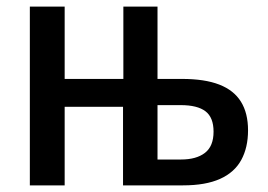

<svg xmlns="http://www.w3.org/2000/svg" viewBox="-20 -559 807 579"><path d="M455 -539V-321H529Q597 -321 641 -304Q685 -287 706.5 -252.5Q728 -218 728 -166Q728 -114 707.5 -76.5Q687 -39 643.5 -19.5Q600 0 532 0H351V-237H175V0H70V-539H175V-321H352V-539ZM525 -242H455V-78H526Q572 -78 598 -98Q624 -118 624 -162Q624 -205 599.5 -223.5Q575 -242 525 -242Z"/></svg>

Font: Noto Sans Display SemiCondensed Medium
Style: Regular
Weight: 500
Width: 4
Designer: Monotype Design Team
Foundry: Monotype Imaging Inc.
Version: Version 2.003